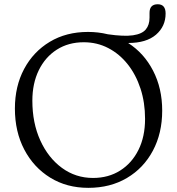

<svg xmlns="http://www.w3.org/2000/svg" viewBox="-20 -865 832 902"><path d="M393.5 -715Q442 -715 486.5 -704Q562 -693 604.8 -699.2Q647.5 -705.5 665 -726.8Q682.5 -748 682.5 -782V-804.5Q682.5 -845 721 -845Q758 -845 758 -801.5Q758 -741 712.8 -702Q667.5 -663 582 -663Q656.5 -615.5 699.2 -532.8Q742 -450 742 -345.5Q742 -239 698.2 -157Q654.5 -75 576.2 -28.8Q498 17.5 395 17.5Q293.5 17.5 215.8 -30.5Q138 -78.5 94 -162.5Q50 -246.5 50 -355Q50 -459.5 93.2 -540.8Q136.5 -622 213.8 -668.5Q291 -715 393.5 -715ZM661.5 -306.5Q661.5 -383.5 640 -449Q618.5 -514.5 579.8 -563.2Q541 -612 488.5 -639.2Q436 -666.5 373.5 -666.5Q301.5 -666.5 247 -631.8Q192.5 -597 162.2 -535Q132 -473 132 -392Q132 -287.5 169.2 -205.5Q206.5 -123.5 271 -76.2Q335.5 -29 417 -29Q489.5 -29 544.5 -63.8Q599.5 -98.5 630.5 -160.8Q661.5 -223 661.5 -306.5Z"/></svg>

Font: Fraunces 9pt SuperSoft Light
Style: Regular
Weight: 300
Version: Version 1.000;[b76b70a41]